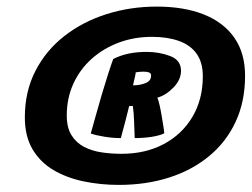

<svg xmlns="http://www.w3.org/2000/svg" viewBox="-20 -680 745 568"><path d="M332 -133Q277 -133 227 -143.5Q177 -154 138 -177Q99 -200 76.2 -238.5Q53.5 -277 53.5 -333Q53.5 -409.5 84.8 -470.2Q116 -531 170.5 -573.5Q225 -616 295.2 -638.2Q365.5 -660.5 444 -660.5Q524.5 -660.5 583 -637.2Q641.5 -614 673.2 -568.5Q705 -523 705 -456Q705 -379.5 677 -319.5Q649 -259.5 598.2 -217.8Q547.5 -176 479.5 -154.5Q411.5 -133 332 -133ZM339 -225Q410.5 -225 464.5 -253.8Q518.5 -282.5 549.2 -334.2Q580 -386 580 -454.5Q580 -495.5 561.5 -521.2Q543 -547 509 -559Q475 -571 430 -571Q377 -571 331.5 -554Q286 -537 251.2 -506Q216.5 -475 197 -432.2Q177.5 -389.5 177.5 -338.5Q177.5 -302.5 191.5 -280Q205.5 -257.5 228.8 -245.5Q252 -233.5 280.8 -229.2Q309.5 -225 339 -225ZM337.5 -271.5Q314 -271.5 289.2 -275.5Q264.5 -279.5 248.5 -285Q254.5 -306 263 -336.8Q271.5 -367.5 281.2 -400.5Q291 -433.5 300 -461.5Q309 -489.5 315 -505.5Q336.5 -516.5 361 -521.5Q385.5 -526.5 413 -526.5Q451.5 -526.5 483.5 -514.2Q515.5 -502 515.5 -470.5Q515.5 -444.5 493.5 -421.5Q471.5 -398.5 445.5 -391Q449 -383 452.2 -368.5Q455.5 -354 458.2 -337.8Q461 -321.5 463.2 -307.2Q465.5 -293 466 -285.5Q451 -278.5 427.5 -275Q404 -271.5 378.5 -271.5Q377.5 -290.5 376.8 -318Q376 -345.5 373 -366.5Q370.5 -366.5 367.2 -366.5Q364 -366.5 362 -366Q360.5 -360.5 357.5 -347.8Q354.5 -335 350.5 -320Q346.5 -305 342.8 -291.5Q339 -278 337.5 -271.5ZM373.5 -427.5Q393.5 -427.5 410.2 -434Q427 -440.5 427 -456.5Q427 -463.5 420.5 -465.8Q414 -468 405 -468Q399.5 -468 393 -467.5Q386.5 -467 381.5 -466Q381.5 -463 379.8 -455.2Q378 -447.5 376.2 -439.5Q374.5 -431.5 373.5 -427.5Z"/></svg>

Font: Grandstander Thin
Style: Bold Italic
Weight: 700
Italic angle: -15°
Version: Version 1.200